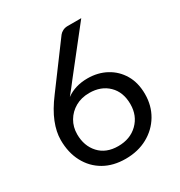

<svg xmlns="http://www.w3.org/2000/svg" viewBox="-171 -838 908 966"><g transform="rotate(-30 283.5 -354.5)"><path d="M281 8Q209 8 156 -22.5Q103 -53 73.5 -108.5Q44 -164 44 -237Q44 -284 65 -337Q86 -390 132 -451L313 -695Q320 -704 332.5 -710.5Q345 -717 361 -717H440L247 -472Q234 -455 220 -437Q206 -419 192 -402Q243 -439 315 -439Q375 -439 423 -413Q471 -387 499 -339.5Q527 -292 527 -226Q527 -159 495.5 -106Q464 -53 408.5 -22.5Q353 8 281 8ZM280 -66Q350 -66 394 -109Q438 -152 438 -219Q438 -289 396 -330Q354 -371 286 -371Q240 -371 205 -351Q170 -331 150 -297Q130 -263 130 -221Q130 -153 170 -109.5Q210 -66 280 -66Z"/></g></svg>

Font: Aleo
Style: Regular
Weight: 400
Designer: Alessio Laiso
Foundry: Alessio Laiso
Version: Version 2.001; ttfautohint (v1.8.4.7-5d5b);gftools[0.9.29]